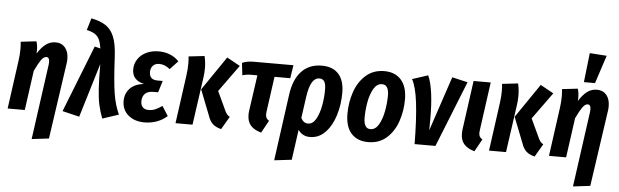

<svg xmlns="http://www.w3.org/2000/svg" viewBox="-58 -1050 4825 1496"><g transform="rotate(5 2354.0 -302.0)"><path d="M308 -370Q309 -377 309 -390Q309 -426 285 -426Q264 -426 243.5 -396.5Q223 -367 196 -310L153 0H19L71 -377Q78 -427 78 -469Q78 -502 75 -527L197 -541Q207 -511 207 -472Q207 -456 206 -446Q235 -493 269 -519.5Q303 -546 347 -546Q394 -546 421.5 -513.5Q449 -481 449 -424Q449 -408 446 -388L360 205L226 221Z M815 -478Q825 -282 839.5 -190.5Q854 -99 887 -28L760 14Q740 -39 729 -88Q718 -137 713 -211.5Q708 -286 708 -408L580 15L447 -17L653 -540L698 -529Q691 -573 679.5 -598Q668 -623 645 -638.5Q622 -654 580 -663L608 -757Q681 -742 723 -713.5Q765 -685 787.5 -629.5Q810 -574 815 -478Z M914 -137Q914 -196 951.5 -235.5Q989 -275 1060 -283Q967 -305 967 -389Q967 -432 990 -468Q1013 -504 1055.5 -525Q1098 -546 1154 -546Q1201 -546 1241.5 -530Q1282 -514 1312 -482L1250 -416Q1229 -432 1209 -440.5Q1189 -449 1166 -449Q1134 -449 1116.5 -429.5Q1099 -410 1099 -380Q1099 -319 1163 -319H1204L1176 -228H1140Q1095 -228 1073.5 -206Q1052 -184 1052 -147Q1052 -117 1068 -100.5Q1084 -84 1114 -84Q1141 -84 1165 -94Q1189 -104 1219 -125L1267 -50Q1233 -19 1187.5 -2Q1142 15 1089 15Q1012 15 963 -26.5Q914 -68 914 -137Z M1585 -84 1508 -280 1689 -545 1792 -488 1641 -279 1712 -127Q1721 -109 1729.5 -100Q1738 -91 1749 -86L1690 15Q1649 5 1624.5 -16.5Q1600 -38 1585 -84ZM1384 -377Q1391 -427 1391 -469Q1391 -502 1388 -527L1512 -541Q1523 -495 1523 -447Q1523 -409 1518 -375L1465 0H1332Z M2031 -154Q2029 -136 2029 -130Q2029 -113 2035.5 -102Q2042 -91 2056 -82L2003 15Q1948 0 1920.5 -31Q1893 -62 1893 -114Q1893 -135 1895 -146L1935 -427H1882Q1851 -427 1818 -417L1807 -513Q1842 -530 1898 -530H2208L2192 -427H2069Z M2606 -349Q2606 -257 2580.5 -173.5Q2555 -90 2504.5 -37Q2454 16 2384 16Q2325 16 2292 -32L2259 205L2123 221L2195 -302Q2212 -421 2272 -483.5Q2332 -546 2429 -546Q2515 -546 2560.5 -495.5Q2606 -445 2606 -349ZM2470 -361Q2470 -406 2457.5 -425.5Q2445 -445 2419 -445Q2384 -445 2361.5 -407.5Q2339 -370 2328 -290L2305 -126Q2325 -87 2360 -87Q2398 -87 2422.5 -130.5Q2447 -174 2458.5 -237Q2470 -300 2470 -361Z M2660 -190Q2660 -280 2688 -361.5Q2716 -443 2774.5 -494.5Q2833 -546 2918 -546Q3003 -546 3050 -492.5Q3097 -439 3097 -340Q3097 -251 3069.5 -169.5Q3042 -88 2984 -36Q2926 16 2840 16Q2754 16 2707 -37Q2660 -90 2660 -190ZM2962 -359Q2962 -443 2909 -443Q2869 -443 2843.5 -399Q2818 -355 2807 -292.5Q2796 -230 2796 -172Q2796 -86 2848 -86Q2888 -86 2913.5 -130.5Q2939 -175 2950.5 -238Q2962 -301 2962 -359Z M3307 -205Q3307 -148 3306 -117L3449 -544L3571 -516L3365 0H3202Q3200 -199 3185 -322Q3170 -445 3138 -503L3261 -543Q3307 -441 3307 -205Z M3699 -154Q3697 -136 3697 -131Q3697 -113 3703.5 -102Q3710 -91 3725 -82L3671 15Q3617 0 3589.5 -31Q3562 -62 3562 -113Q3562 -134 3564 -146L3617 -530H3751Z M4037 -84 3960 -280 4141 -545 4244 -488 4093 -279 4164 -127Q4173 -109 4181.5 -100Q4190 -91 4201 -86L4142 15Q4101 5 4076.5 -16.5Q4052 -38 4037 -84ZM3836 -377Q3843 -427 3843 -469Q3843 -502 3840 -527L3964 -541Q3975 -495 3975 -447Q3975 -409 3970 -375L3917 0H3784Z M4542 -370Q4543 -377 4543 -390Q4543 -426 4519 -426Q4498 -426 4477.5 -396.5Q4457 -367 4430 -310L4387 0H4253L4305 -377Q4312 -427 4312 -469Q4312 -502 4309 -527L4431 -541Q4441 -511 4441 -472Q4441 -456 4440 -446Q4469 -493 4503 -519.5Q4537 -546 4581 -546Q4628 -546 4655.5 -513.5Q4683 -481 4683 -424Q4683 -408 4680 -388L4594 205L4460 221ZM4500 -825 4633 -816 4561 -596H4474Z"/></g></svg>

Font: Fira Sans Extra Condensed SemiBold
Style: Italic
Weight: 600
Width: 3
Italic angle: -8°
Designer: Carrois Corporate & Edenspiekermann AG
Foundry: Carrois Corporate GbR & Edenspiekermann AG
Version: Version 4.203